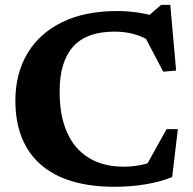

<svg xmlns="http://www.w3.org/2000/svg" viewBox="-20 -740 778 774"><path d="M478.5 -68Q512.5 -68 545.8 -74.5Q579 -81 615.5 -96L560 -55L651.5 -219.5H697L674 -26Q626 -7 567.2 3Q508.5 13 441.5 13Q345 13 270.8 -9.2Q196.5 -31.5 145.5 -75.5Q94.5 -119.5 68.2 -184.5Q42 -249.5 42 -334.5Q42 -442.5 90 -523.8Q138 -605 229.8 -650.2Q321.5 -695.5 452.5 -695.5Q490.5 -695.5 527.8 -690.5Q565 -685.5 610 -674L566 -665.5L629.5 -720.5H666.5L690 -455.5L638 -451L547.5 -623.5L601 -564Q560 -591.5 522.2 -602Q484.5 -612.5 441.5 -612.5Q386.5 -612.5 345.2 -598Q304 -583.5 276.5 -553.8Q249 -524 234.8 -479.2Q220.5 -434.5 220.5 -374Q220 -296 238.2 -238.5Q256.5 -181 290.5 -143.2Q324.5 -105.5 372.2 -86.8Q420 -68 478.5 -68Z"/></svg>

Font: Newsreader
Style: Bold
Weight: 700
Designer: Hugues Gentile
Foundry: Production Type
Version: Version 1.003